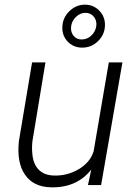

<svg xmlns="http://www.w3.org/2000/svg" viewBox="-20 -797 578 827"><path d="M373 -66.4Q310.1 12.7 199.2 9.8Q124.5 8.3 87.9 -44.2Q51.3 -96.7 61.5 -189.9L118.2 -528.3H175.8L119.6 -188.5Q116.7 -162.1 119.1 -136.2Q122.6 -91.3 146 -66.9Q169.4 -42.5 210.4 -41Q269 -38.6 318.8 -68.1Q368.7 -97.7 383.3 -145.5L448.7 -528.3H507.3L415.5 0H358.9ZM248.5 -679.7Q249.5 -720.2 278.6 -748.5Q307.6 -776.9 346.2 -776.9Q382.8 -776.9 408 -750.7Q433.1 -724.6 432.1 -687.5Q431.2 -648.4 402.6 -620.1Q374 -591.8 334 -591.8Q297.4 -591.8 272.5 -616.9Q247.6 -642.1 248.5 -679.7ZM286.1 -680.7Q284.2 -658.2 296.9 -642.6Q309.6 -627 332 -627Q355.5 -627 373.5 -643.8Q391.6 -660.6 395 -686.5Q397 -710 383.5 -725.8Q370.1 -741.7 348.1 -741.7Q325.2 -741.7 306.6 -723.6Q288.1 -705.6 286.1 -680.7Z"/></svg>

Font: RobotoInd Light
Style: Italic
Weight: 300
Italic angle: -12°
Designer: Google
Version: Version 2.001151; 2014